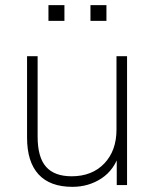

<svg xmlns="http://www.w3.org/2000/svg" viewBox="-20 -718 601 745"><path d="M261 7Q174 7 129.5 -41.5Q85 -90 85 -184V-500H126V-188Q126 -108 158.5 -71Q191 -34 258 -34Q337 -34 384.5 -83.5Q432 -133 432 -215V-500H473V0H433V-113L444 -124Q424 -59 374 -26Q324 7 261 7ZM331 -698H393V-637H331ZM168 -698H230V-637H168Z"/></svg>

Font: Muli ExtraLight
Style: Regular
Weight: 250
Designer: Vernon Adams
Foundry: Vernon Adams
Version: Version 2.100; ttfautohint (v1.8.1.43-b0c9)